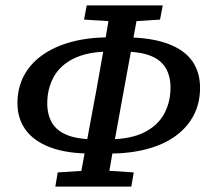

<svg xmlns="http://www.w3.org/2000/svg" viewBox="-20 -695 770 715"><path d="M323 -123Q228 -123 166.5 -146.5Q105 -170 75 -212Q45 -254 45 -311Q45 -367 68.5 -412Q92 -457 136.5 -489Q181 -521 244.5 -538.5Q308 -556 389 -556L385 -503Q304 -502 253.5 -476.5Q203 -451 179.5 -407.5Q156 -364 156 -310Q156 -268 173.5 -238Q191 -208 229 -192.5Q267 -177 327 -176ZM186 0 195 -53 323 -61H353L478 -53L469 0ZM272 0 339 -360Q353 -437 367 -517.5Q381 -598 394 -675H499L432 -309Q418 -232 404 -154.5Q390 -77 377 0ZM293 -622 303 -675H586L576 -622L451 -614H421ZM383 -123 386 -176Q468 -177 518 -202.5Q568 -228 591.5 -271.5Q615 -315 615 -369Q615 -411 597.5 -441Q580 -471 542.5 -486.5Q505 -502 445 -503L448 -556Q544 -555 605.5 -532Q667 -509 696 -467.5Q725 -426 725 -368Q725 -312 702 -267Q679 -222 635 -189.5Q591 -157 527.5 -140Q464 -123 383 -123Z"/></svg>

Font: Source Serif 4 Medium
Style: Italic
Weight: 500
Italic angle: -12°
Designer: Frank Grießhammer
Foundry: Adobe Systems Incorporated
Version: Version 4.004;hotconv 1.0.116;makeotfexe 2.5.65601